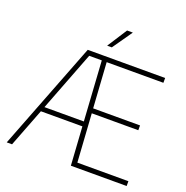

<svg xmlns="http://www.w3.org/2000/svg" viewBox="-161 -1091 1199 1239"><g transform="rotate(20 439.0 -472.0)"><path d="M491.5 -33H842V0H459L442 -264H157L55 0H18.5L305.5 -740H837V-707H447.5L467.5 -397H789.5V-364H470ZM169.5 -297H440L414 -707H327.5ZM414 -808 501.5 -944H541L446 -808Z"/></g></svg>

Font: Encode Sans Thin
Style: Regular
Weight: 250
Designer: Multiple Designers
Foundry: Impallari Type
Version: Version 2.000